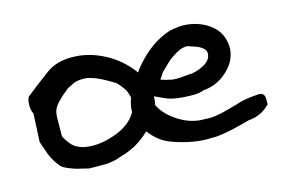

<svg xmlns="http://www.w3.org/2000/svg" viewBox="-63 -542 1046 693"><g transform="rotate(-15 460.0 -196.0)"><path d="M198 5Q167 -2 154.5 -5.5Q142 -9 124 -16.5Q106 -24 99.5 -31Q93 -38 83 -53Q73 -68 66.5 -85.5Q60 -103 50 -133L55 -239Q48 -250 48 -271Q48 -292 55 -302Q85 -327 149 -374Q186 -399 240 -399Q302 -399 360.5 -368.5Q419 -338 458 -284L468 -298Q531 -376 608 -400L624 -403Q647 -407 660 -406Q716 -404 757 -373.5Q798 -343 801 -290Q802 -240 761.5 -202Q721 -164 671 -161Q653 -154 632 -154Q558 -154 526 -170L491 -186Q491 -168 487 -155Q504 -117 551.5 -87Q599 -57 650 -59Q682 -55 741 -72L770 -80Q802 -92 853 -95Q877 -98 880 -77V-52Q847 -17 799 -14L774 -7Q689 15 655 13Q589 17 508 -12Q464 -28 431 -71Q384 -24 319 -7Q305 -1 288 2Q271 5 260.5 5.5Q250 6 227.5 5.5Q205 5 198 5ZM234 -71Q279 -71 328.5 -91.5Q378 -112 400 -151Q400 -175 410 -203Q409 -210 406.5 -217Q404 -224 402.5 -228Q401 -232 396 -239Q391 -246 389.5 -248Q388 -250 381.5 -257.5Q375 -265 374 -266Q301 -313 263 -313Q236 -313 224 -307L198 -294Q193 -289 181.5 -280Q170 -271 166 -266Q138 -241 135 -217Q133 -206 133 -133Q139 -119 152.5 -102.5Q166 -86 177 -83Q197 -71 234 -71ZM529 -238Q553 -230 559 -230Q571 -226 585.5 -226Q600 -226 617.5 -228Q635 -230 645 -230Q670 -234 692 -246.5Q714 -259 718 -277Q727 -308 671 -324L653 -330Q633 -330 611 -317Q589 -304 578 -294Q567 -284 545 -262L534 -245Z"/></g></svg>

Font: Excalifont
Style: Regular
Weight: 400
Designer: Your Own Font Foundry (Virgil); Ján Filípek / DizajnDesign (Excalifont, modifications)
Foundry: Your Own Font Foundry (Virgil); Ján Filípek / DizajnDesign (Excalifont, modifications)
Version: Version 1.000;Glyphs 3.2 (3227)